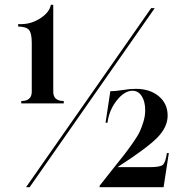

<svg xmlns="http://www.w3.org/2000/svg" viewBox="-20 -784 775 804"><path d="M69 -351V-361Q113 -361 113 -400V-604Q113 -644 102 -658Q91 -672 56 -673V-683H69Q111 -683 149 -707.5Q187 -732 193 -764H203V-400Q203 -361 247 -361V-351ZM89 0 613 -750H628L104 0ZM397 0V-6Q417 -32 451 -74.5Q485 -117 499.5 -135.5Q514 -154 535.5 -184.5Q557 -215 565.5 -233.5Q574 -252 581 -275.5Q588 -299 588 -322Q588 -359 573.5 -381.5Q559 -404 535 -404Q501 -404 469 -363.5Q437 -323 430 -270H422L442 -402Q462 -402 494 -407Q524 -412 548 -412Q608 -412 645 -381Q682 -350 682 -300Q682 -252 639 -208Q596 -164 472 -84H605Q650 -84 661.5 -93.5Q673 -103 679 -143H687L665 0Z"/></svg>

Font: Gloock
Style: Regular
Weight: 400
Designer: Duarte Pinto
Foundry: Duarte Pinto
Version: Version 1.000